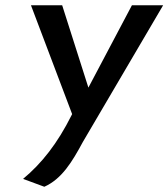

<svg xmlns="http://www.w3.org/2000/svg" viewBox="-20 -492 642 732"><path d="M68 190 149 220C216 190 255 125 296 49L602 -472H483L317 -158L217 -472H98L255 -57L253 -53C199 55 139 131 68 190Z"/></svg>

Font: Bluebird
Style: LiNrwObl
Weight: 300
Designer: Jasper
Foundry: Cannot Into Space Fonts
Version: Version 0.98